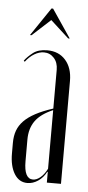

<svg xmlns="http://www.w3.org/2000/svg" viewBox="-50 -693 335 731"><g transform="rotate(5 117.0 -327.0)"><path d="M15 -139Q15 -166 22.5 -186.5Q30 -207 46.5 -224Q63 -241 90 -255.5Q117 -270 157 -283V-431Q157 -459 141.5 -476Q126 -493 103 -493Q85 -493 66.5 -482Q48 -471 33 -451L29 -455Q41 -471 61 -486.5Q81 -502 115 -502Q159 -502 185 -472.5Q211 -443 211 -393V0H157V-41H155Q143 -18 123.5 -5Q104 8 83 8Q51 8 33 -21.5Q15 -51 15 -99ZM103 -7Q117 -7 131.5 -19Q146 -31 157 -53V-277Q110 -257 89.5 -228Q69 -199 69 -157V-74Q69 -7 103 -7ZM117 -662H123L196 -554H190L120 -618L50 -554H44Z"/></g></svg>

Font: Moniqa Cond Display
Style: Regular
Weight: 400
Width: 3
Designer: Rajesh Rajput
Foundry: Rajesh Rajput
Version: Version 1.000